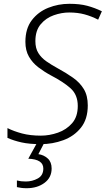

<svg xmlns="http://www.w3.org/2000/svg" viewBox="-20 -744 553 1004"><path d="M193.4 9.8Q133.3 9.8 92.8 0.7Q52.2 -8.3 19 -22.9V-74.2Q52.2 -57.6 95.2 -46.1Q138.2 -34.7 193.8 -34.7Q238.3 -34.7 283 -50.3Q327.6 -65.9 357.2 -99.9Q386.7 -133.8 386.7 -189.9Q386.7 -248 349.6 -281.7Q312.5 -315.4 245.6 -350.1Q210.4 -369.1 180.2 -392.3Q149.9 -415.5 131.3 -447.8Q112.8 -480 112.8 -525.4Q112.8 -594.2 146.2 -638.2Q179.7 -682.1 232.2 -703.1Q284.7 -724.1 342.8 -724.1Q397.5 -724.1 436.5 -713.6Q475.6 -703.1 512.7 -685.1L493.2 -641.1Q458 -659.2 422.1 -668.9Q386.2 -678.7 341.8 -678.7Q302.2 -678.7 261.2 -664.3Q220.2 -649.9 192.6 -616.9Q165 -584 165 -528.8Q165 -491.2 180.7 -466.3Q196.3 -441.4 222.7 -423.1Q249 -404.8 281.2 -387.2Q326.2 -362.8 361.8 -337.6Q397.5 -312.5 418.2 -278.3Q439 -244.1 439 -192.9Q439 -121.1 403.3 -76.4Q367.7 -31.7 311.3 -11Q254.9 9.8 193.4 9.8ZM119.6 240.2Q104 240.2 91.1 238.5Q78.1 236.8 68.4 234.4V199.7Q88.9 205.1 114.7 205.1Q148.9 205.1 177.7 189.2Q206.5 173.3 206.5 137.2Q206.5 88.9 127.9 85.9L175.3 0H212.9L180.7 62Q210 66.4 230 85Q250 103.5 250 137.2Q250 184.6 212.4 212.4Q174.8 240.2 119.6 240.2Z"/></svg>

Font: Open Sans Light
Style: Italic
Weight: 300
Italic angle: -12°
Designer: Monotype Design Team
Foundry: Monotype Imaging Inc.
Version: Version 3.003; ttfautohint (v1.8.4)